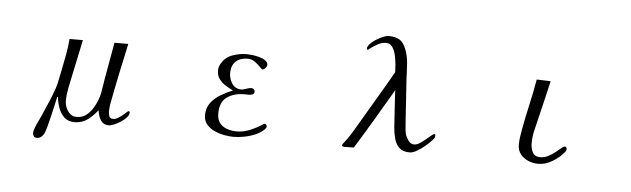

<svg xmlns="http://www.w3.org/2000/svg" viewBox="-51 -934 4103 1248"><g transform="rotate(5 2000.0 -310.5)"><path d="M806 -97Q806 -82 791.5 -65.5Q777 -49 755.5 -35Q734 -21 712.5 -12Q691 -3 677 -3Q652 -3 636.5 -17Q621 -31 613.5 -52.5Q606 -74 603 -95Q575 -58 539 -31Q503 -4 454 -4Q412 -4 386.5 -28Q361 -52 348.5 -87.5Q336 -123 333 -158H328Q324 -140 316 -104Q308 -68 298.5 -28Q289 12 280 44.5Q271 77 264 89Q257 102 245.5 110.5Q234 119 219 119Q205 119 198.5 110Q192 101 192 88Q192 75 201 52.5Q210 30 221 8Q232 -14 237 -27Q257 -72 277 -118.5Q297 -165 313 -211Q323 -241 328.5 -271.5Q334 -302 341 -333Q351 -384 361 -436Q371 -488 375 -540H462Q446 -461 428.5 -381.5Q411 -302 395 -222Q391 -201 388.5 -180Q386 -159 386 -137Q386 -115 395.5 -92Q405 -69 422.5 -54Q440 -39 465 -39Q506 -39 535 -65.5Q564 -92 582.5 -130Q601 -168 609 -202Q614 -227 617.5 -251.5Q621 -276 625 -300L668 -541H758Q736 -441 715 -340.5Q694 -240 675 -139Q674 -128 672.5 -117Q671 -106 671 -95Q671 -79 676 -63Q681 -47 702 -47Q717 -47 732.5 -56Q748 -65 762 -76.5Q776 -88 785.5 -97Q795 -106 798 -106Q806 -106 806 -97Z M1701 -84Q1701 -78 1698 -74Q1695 -70 1690 -65Q1668 -43 1633 -28Q1598 -13 1560.5 -6Q1523 1 1491 1Q1463 1 1429.5 -5.5Q1396 -12 1365.5 -26Q1335 -40 1315 -64Q1295 -88 1295 -123Q1295 -171 1320.5 -204.5Q1346 -238 1385 -261Q1424 -284 1462 -299Q1437 -311 1412 -326.5Q1387 -342 1370.5 -365Q1354 -388 1354 -419Q1354 -433 1358 -445.5Q1362 -458 1369 -469Q1394 -510 1440 -526Q1486 -542 1531 -542Q1544 -542 1566.5 -539.5Q1589 -537 1613 -530.5Q1637 -524 1653.5 -512.5Q1670 -501 1670 -484Q1670 -474 1660.5 -463Q1651 -452 1641 -452Q1637 -452 1622.5 -467.5Q1608 -483 1587 -498Q1566 -513 1540 -513Q1491 -513 1462.5 -486.5Q1434 -460 1434 -410Q1434 -373 1455 -341.5Q1476 -310 1518 -310Q1526 -310 1547 -317.5Q1568 -325 1581 -325Q1589 -325 1596 -319Q1603 -313 1603 -305Q1603 -289 1591.5 -284.5Q1580 -280 1565 -280.5Q1550 -281 1539 -281Q1471 -281 1425.5 -249Q1380 -217 1380 -142Q1380 -103 1398 -80Q1416 -57 1445.5 -46.5Q1475 -36 1510 -36Q1553 -36 1596 -54Q1639 -72 1674 -95Q1677 -97 1680 -99Q1683 -101 1687 -101Q1694 -101 1697.5 -95.5Q1701 -90 1701 -84Z M2798 -120Q2798 -110 2792.5 -102.5Q2787 -95 2780 -88Q2766 -72 2741 -51Q2716 -30 2689 -14Q2662 2 2640 2Q2596 2 2572.5 -21Q2549 -44 2539.5 -80Q2530 -116 2527.5 -154.5Q2525 -193 2523 -224Q2520 -266 2517.5 -308.5Q2515 -351 2513 -393Q2455 -294 2396.5 -195Q2338 -96 2277 2L2223 3Q2219 4 2209.5 2.5Q2200 1 2200 -5Q2200 -11 2203.5 -16Q2207 -21 2211 -25Q2246 -70 2275 -121Q2304 -172 2334 -221Q2376 -293 2418.5 -364.5Q2461 -436 2502 -509Q2502 -528 2499.5 -558.5Q2497 -589 2490 -620Q2483 -651 2468 -672.5Q2453 -694 2426 -694Q2400 -694 2371 -678Q2342 -662 2322 -646Q2317 -639 2311 -639Q2307 -639 2306.5 -642Q2306 -645 2306 -647Q2306 -661 2321.5 -677.5Q2337 -694 2359.5 -708Q2382 -722 2404 -731Q2426 -740 2439 -740Q2485 -740 2512 -723Q2539 -706 2555 -662Q2571 -622 2574.5 -571.5Q2578 -521 2579 -477Q2583 -406 2588.5 -334.5Q2594 -263 2598 -192Q2600 -173 2601 -154Q2602 -135 2606 -117Q2612 -96 2627 -74Q2642 -52 2667 -52Q2682 -52 2701 -64Q2720 -76 2738.5 -91.5Q2757 -107 2771.5 -119Q2786 -131 2791 -131Q2796 -131 2797 -127.5Q2798 -124 2798 -120Z M3656 -108Q3656 -100 3652 -94Q3648 -88 3643 -83Q3614 -49 3570 -23Q3526 3 3479 3Q3446 3 3415 -10Q3384 -23 3364 -48Q3344 -73 3344 -109Q3344 -135 3347.5 -160.5Q3351 -186 3356 -211Q3371 -294 3390 -376.5Q3409 -459 3423 -542L3514 -539Q3501 -480 3486.5 -420.5Q3472 -361 3458 -302Q3448 -259 3437 -214.5Q3426 -170 3426 -125Q3426 -94 3439.5 -67.5Q3453 -41 3490 -41Q3516 -41 3540.5 -53.5Q3565 -66 3585.5 -82.5Q3606 -99 3621 -111.5Q3636 -124 3642 -124Q3650 -124 3653 -119Q3656 -114 3656 -108Z"/></g></svg>

Font: Kaisei Opti
Style: Regular
Weight: 400
Designer: Font-Kai, 金井和夫
Foundry: KAZUO KANAI
Version: Version 5.003